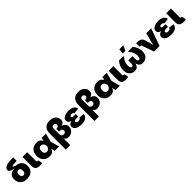

<svg xmlns="http://www.w3.org/2000/svg" viewBox="643 -3106 5648 5648"><g transform="rotate(-45 3467.0 -282.5)"><path d="M310.5 11.7Q226.6 11.7 163.3 -19.3Q100.1 -50.3 64.7 -108.9Q29.3 -167.5 29.3 -250Q29.3 -332.5 64.7 -381.3Q100.1 -430.2 163.3 -451.7Q226.6 -473.1 310.5 -473.1V-462.4Q265.1 -470.2 223.9 -478.8Q182.6 -487.3 150.4 -500Q118.2 -512.7 99.6 -533.2Q81.1 -553.7 81.1 -585.4Q81.1 -626.5 115.2 -658.4Q149.4 -690.4 221.9 -709Q294.4 -727.5 409.7 -727.5H467.8V-579.1H396Q343.3 -579.1 316.9 -575.2Q290.5 -571.3 281.5 -564.5Q272.5 -557.6 272.5 -548.3Q272.5 -538.6 280.3 -530.5Q288.1 -522.5 304.4 -516.1Q320.8 -509.8 345.9 -503.9Q371.1 -498 406.7 -492.7Q436.5 -487.3 469 -471.2Q501.5 -455.1 529.3 -426Q557.1 -397 574.5 -353.5Q591.8 -310.1 591.8 -250Q591.8 -167.5 556.4 -108.9Q521 -50.3 457.8 -19.3Q394.5 11.7 310.5 11.7ZM310.5 -140.6Q334 -140.6 353 -151.9Q372.1 -163.1 383.3 -187.3Q394.5 -211.4 394.5 -250Q394.5 -289.1 383.3 -313Q372.1 -336.9 353 -348.1Q334 -359.4 310.5 -359.4Q287.6 -359.4 268.3 -348.1Q249 -336.9 237.8 -313Q226.6 -289.1 226.6 -250Q226.6 -211.4 237.8 -187.3Q249 -163.1 268.3 -151.9Q287.6 -140.6 310.5 -140.6Z M866.2 2.4Q763.7 2.4 716.8 -36.1Q669.9 -74.7 669.9 -159.2V-542.5H866.2V-177.7Q866.2 -161.1 875.5 -152.3Q884.8 -143.6 902.3 -143.6Q911.6 -143.6 917.2 -144.3Q922.9 -145 926.3 -146L951.7 -10.3Q939.5 -6.3 917.7 -2Q896 2.4 866.2 2.4Z M1253.9 11.7Q1171.9 11.7 1111.3 -22.9Q1050.8 -57.6 1017.8 -120.8Q984.9 -184.1 984.9 -270Q984.9 -356 1017.8 -418.7Q1050.8 -481.4 1111.6 -515.6Q1172.4 -549.8 1254.9 -549.8Q1314.5 -549.8 1351.8 -533.2Q1389.2 -516.6 1409.7 -490Q1430.2 -463.4 1440.2 -432.4Q1450.2 -401.4 1455.6 -372.6H1512.2L1573.2 -275.9L1648.9 0H1465.8L1408.7 -272.5Q1401.9 -305.7 1390.9 -329.6Q1379.9 -353.5 1365 -368.7Q1350.1 -383.8 1330.8 -391.6Q1311.5 -399.4 1288.6 -399.4Q1255.4 -399.4 1231.9 -384.3Q1208.5 -369.1 1196.3 -341.1Q1184.1 -313 1184.1 -272Q1184.1 -231 1195.8 -202.1Q1207.5 -173.3 1230.2 -158.2Q1252.9 -143.1 1284.7 -143.1Q1309.1 -143.1 1329.3 -151.9Q1349.6 -160.6 1365.2 -176.5Q1380.9 -192.4 1391.8 -216.1Q1402.8 -239.7 1408.7 -269.5L1461.9 -542.5H1642.1L1572.8 -269.5L1511.7 -177.7H1451.7Q1445.8 -148.4 1437.3 -115.7Q1428.7 -83 1409.4 -54Q1390.1 -24.9 1353.3 -6.6Q1316.4 11.7 1253.9 11.7Z M1722.2 204.1V-454.6Q1722.2 -551.8 1754.6 -614.5Q1787.1 -677.2 1845.9 -707.3Q1904.8 -737.3 1984.9 -737.3Q2065.4 -737.3 2124 -709.7Q2182.6 -682.1 2214.6 -633.1Q2246.6 -584 2246.6 -519Q2246.6 -459.5 2219 -426.3Q2191.4 -393.1 2138.9 -377.2Q2086.4 -361.3 2013.2 -353V-397Q2085 -389.2 2143.1 -370.6Q2201.2 -352.1 2235.6 -313.7Q2270 -275.4 2270 -207Q2270 -142.6 2239.5 -94.7Q2209 -46.9 2158.2 -20.5Q2107.4 5.9 2046.4 5.9Q1993.7 5.9 1962.6 -12.9Q1931.6 -31.7 1915.5 -65.2Q1899.4 -98.6 1891.6 -141.1H1909.7V204.1ZM1999 -153.3Q2025.4 -153.3 2044.7 -162.8Q2064 -172.4 2074.2 -189.7Q2084.5 -207 2084.5 -230.5Q2084.5 -267.1 2061.5 -288.1Q2038.6 -309.1 1999 -309.1H1958V-426.3H1985.8Q2008.3 -426.3 2024.4 -434.6Q2040.5 -442.9 2049.3 -459Q2058.1 -475.1 2058.1 -496.6Q2058.1 -529.8 2038.6 -549.6Q2019 -569.3 1985.8 -569.3Q1950.7 -569.3 1930.2 -548.6Q1909.7 -527.8 1909.7 -492.7V-242.2Q1909.7 -215.3 1920.7 -195.3Q1931.6 -175.3 1951.7 -164.3Q1971.7 -153.3 1999 -153.3Z M2584.5 9.8Q2508.8 9.8 2448.2 -8.3Q2387.7 -26.4 2352.5 -62Q2317.4 -97.7 2317.4 -149.9Q2317.4 -185.1 2333.5 -210.7Q2349.6 -236.3 2379.4 -253.4Q2409.2 -270.5 2450.4 -279.1Q2491.7 -287.6 2542 -287.6H2668.9V-223.6H2585.4Q2557.6 -223.6 2538.6 -217.5Q2519.5 -211.4 2510 -199.7Q2500.5 -188 2500.5 -171.9Q2500.5 -149.9 2519.3 -136.5Q2538.1 -123 2583 -123Q2612.3 -123 2630.6 -129.4Q2648.9 -135.7 2659.2 -149.2Q2669.4 -162.6 2672.4 -183.6L2840.8 -161.1Q2830.6 -104.5 2800 -66.4Q2769.5 -28.3 2716.3 -9.3Q2663.1 9.8 2584.5 9.8ZM2543 -265.1Q2496.1 -265.1 2456.5 -272.2Q2417 -279.3 2387.7 -294.7Q2358.4 -310.1 2342.3 -334.5Q2326.2 -358.9 2326.2 -393.1Q2326.2 -443.8 2360.6 -478.8Q2395 -513.7 2454.1 -531.7Q2513.2 -549.8 2585.4 -549.8Q2654.8 -549.8 2707.3 -532.7Q2759.8 -515.6 2792.2 -480.7Q2824.7 -445.8 2834 -392.6L2662.1 -370.1Q2657.7 -391.6 2637.7 -404.1Q2617.7 -416.5 2585 -416.5Q2548.3 -416.5 2529.5 -403.1Q2510.7 -389.6 2510.7 -372.6Q2510.7 -353.5 2531.7 -341.3Q2552.7 -329.1 2585.4 -329.1H2668.9V-265.1Z M2914.6 204.1V-454.6Q2914.6 -551.8 2947 -614.5Q2979.5 -677.2 3038.3 -707.3Q3097.2 -737.3 3177.2 -737.3Q3257.8 -737.3 3316.4 -709.7Q3375 -682.1 3407 -633.1Q3439 -584 3439 -519Q3439 -459.5 3411.4 -426.3Q3383.8 -393.1 3331.3 -377.2Q3278.8 -361.3 3205.6 -353V-397Q3277.3 -389.2 3335.4 -370.6Q3393.6 -352.1 3428 -313.7Q3462.4 -275.4 3462.4 -207Q3462.4 -142.6 3431.9 -94.7Q3401.4 -46.9 3350.6 -20.5Q3299.8 5.9 3238.8 5.9Q3186 5.9 3155 -12.9Q3124 -31.7 3107.9 -65.2Q3091.8 -98.6 3084 -141.1H3102.1V204.1ZM3191.4 -153.3Q3217.8 -153.3 3237.1 -162.8Q3256.3 -172.4 3266.6 -189.7Q3276.9 -207 3276.9 -230.5Q3276.9 -267.1 3253.9 -288.1Q3231 -309.1 3191.4 -309.1H3150.4V-426.3H3178.2Q3200.7 -426.3 3216.8 -434.6Q3232.9 -442.9 3241.7 -459Q3250.5 -475.1 3250.5 -496.6Q3250.5 -529.8 3231 -549.6Q3211.4 -569.3 3178.2 -569.3Q3143.1 -569.3 3122.6 -548.6Q3102.1 -527.8 3102.1 -492.7V-242.2Q3102.1 -215.3 3113 -195.3Q3124 -175.3 3144 -164.3Q3164.1 -153.3 3191.4 -153.3Z M3783.7 11.7Q3701.7 11.7 3641.1 -22.9Q3580.6 -57.6 3547.6 -120.8Q3514.6 -184.1 3514.6 -270Q3514.6 -356 3547.6 -418.7Q3580.6 -481.4 3641.4 -515.6Q3702.1 -549.8 3784.7 -549.8Q3844.2 -549.8 3881.6 -533.2Q3918.9 -516.6 3939.5 -490Q3960 -463.4 3970 -432.4Q3980 -401.4 3985.4 -372.6H4042L4103 -275.9L4178.7 0H3995.6L3938.5 -272.5Q3931.6 -305.7 3920.7 -329.6Q3909.7 -353.5 3894.8 -368.7Q3879.9 -383.8 3860.6 -391.6Q3841.3 -399.4 3818.4 -399.4Q3785.2 -399.4 3761.7 -384.3Q3738.3 -369.1 3726.1 -341.1Q3713.9 -313 3713.9 -272Q3713.9 -231 3725.6 -202.1Q3737.3 -173.3 3760 -158.2Q3782.7 -143.1 3814.5 -143.1Q3838.9 -143.1 3859.1 -151.9Q3879.4 -160.6 3895 -176.5Q3910.6 -192.4 3921.6 -216.1Q3932.6 -239.7 3938.5 -269.5L3991.7 -542.5H4171.9L4102.5 -269.5L4041.5 -177.7H3981.4Q3975.6 -148.4 3967 -115.7Q3958.5 -83 3939.2 -54Q3919.9 -24.9 3883.1 -6.6Q3846.2 11.7 3783.7 11.7Z M4448.2 2.4Q4345.7 2.4 4298.8 -36.1Q4252 -74.7 4252 -159.2V-542.5H4448.2V-177.7Q4448.2 -161.1 4457.5 -152.3Q4466.8 -143.6 4484.4 -143.6Q4493.7 -143.6 4499.3 -144.3Q4504.9 -145 4508.3 -146L4533.7 -10.3Q4521.5 -6.3 4499.8 -2Q4478 2.4 4448.2 2.4Z M4796.4 7.8Q4734.9 7.8 4682.4 -21Q4629.9 -49.8 4598.4 -106Q4566.9 -162.1 4566.9 -243.7Q4566.9 -306.2 4585 -365.7Q4603 -425.3 4630.9 -471.9Q4658.7 -518.6 4687 -542.5H4878.4Q4842.3 -496.1 4815.4 -450.7Q4788.6 -405.3 4774.2 -356.2Q4759.8 -307.1 4759.8 -250Q4759.8 -192.9 4775.9 -165.5Q4792 -138.2 4823.2 -138.2Q4851.6 -138.2 4864.5 -161.4Q4877.4 -184.6 4877.4 -232.4V-352.1H5054.2V-232.4Q5054.2 -184.6 5067.4 -161.4Q5080.6 -138.2 5108.9 -138.2Q5139.6 -138.2 5155.8 -165.5Q5171.9 -192.9 5171.9 -250Q5171.9 -307.6 5157.5 -356.7Q5143.1 -405.8 5116.5 -451.4Q5089.8 -497.1 5053.2 -542.5H5244.6Q5273.4 -518.6 5301 -471.9Q5328.6 -425.3 5346.7 -365.7Q5364.7 -306.2 5364.7 -243.7Q5364.7 -162.1 5333.3 -106Q5301.8 -49.8 5249.5 -21Q5197.3 7.8 5135.3 7.8Q5066.4 7.8 5027.1 -26.9Q4987.8 -61.5 4971.2 -123.3Q4954.6 -185.1 4953.6 -266.6H4978Q4977.5 -185.1 4960.9 -123.3Q4944.3 -61.5 4905 -26.9Q4865.7 7.8 4796.4 7.8ZM4909.2 -609.4 4924.8 -768.6H5088.9L5018.6 -609.4Z M5598.6 0 5465.3 -379.4Q5462.4 -388.2 5454.8 -392.8Q5447.3 -397.5 5436 -397.5H5398.9V-545.9H5437.5Q5530.8 -545.9 5580.1 -512.5Q5629.4 -479 5651.9 -399.9L5681.2 -296.9Q5696.8 -241.7 5709 -184.6Q5721.2 -127.4 5733.4 -61.5H5701.2Q5712.9 -127.4 5724.9 -184.6Q5736.8 -241.7 5752 -296.9L5819.8 -542.5H6022.9L5828.6 0Z M6318.4 9.8Q6242.7 9.8 6182.1 -8.3Q6121.6 -26.4 6086.4 -62Q6051.3 -97.7 6051.3 -149.9Q6051.3 -185.1 6067.4 -210.7Q6083.5 -236.3 6113.3 -253.4Q6143.1 -270.5 6184.3 -279.1Q6225.6 -287.6 6275.9 -287.6H6402.8V-223.6H6319.3Q6291.5 -223.6 6272.5 -217.5Q6253.4 -211.4 6243.9 -199.7Q6234.4 -188 6234.4 -171.9Q6234.4 -149.9 6253.2 -136.5Q6272 -123 6316.9 -123Q6346.2 -123 6364.5 -129.4Q6382.8 -135.7 6393.1 -149.2Q6403.3 -162.6 6406.2 -183.6L6574.7 -161.1Q6564.5 -104.5 6533.9 -66.4Q6503.4 -28.3 6450.2 -9.3Q6397 9.8 6318.4 9.8ZM6276.9 -265.1Q6230 -265.1 6190.4 -272.2Q6150.9 -279.3 6121.6 -294.7Q6092.3 -310.1 6076.2 -334.5Q6060.1 -358.9 6060.1 -393.1Q6060.1 -443.8 6094.5 -478.8Q6128.9 -513.7 6188 -531.7Q6247.1 -549.8 6319.3 -549.8Q6388.7 -549.8 6441.2 -532.7Q6493.7 -515.6 6526.1 -480.7Q6558.6 -445.8 6567.9 -392.6L6396 -370.1Q6391.6 -391.6 6371.6 -404.1Q6351.6 -416.5 6318.8 -416.5Q6282.2 -416.5 6263.4 -403.1Q6244.6 -389.6 6244.6 -372.6Q6244.6 -353.5 6265.6 -341.3Q6286.6 -329.1 6319.3 -329.1H6402.8V-265.1Z M6844.7 2.4Q6742.2 2.4 6695.3 -36.1Q6648.4 -74.7 6648.4 -159.2V-542.5H6844.7V-177.7Q6844.7 -161.1 6854 -152.3Q6863.3 -143.6 6880.9 -143.6Q6890.1 -143.6 6895.8 -144.3Q6901.4 -145 6904.8 -146L6930.2 -10.3Q6918 -6.3 6896.2 -2Q6874.5 2.4 6844.7 2.4Z"/></g></svg>

Font: Inter 16pt Black
Style: Regular
Weight: 900
Version: Version 4.001;git-66647c0bb